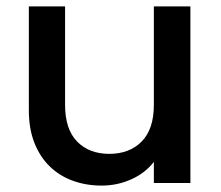

<svg xmlns="http://www.w3.org/2000/svg" viewBox="-20 -571 689 599"><path d="M574 0H460V-66Q433 -31 389.5 -11.5Q346 8 297 8Q249 8 207.5 -7Q166 -22 135.5 -51.5Q105 -81 87.5 -125Q70 -169 70 -227V-551H183V-244Q183 -168 220.5 -129.5Q258 -91 321 -91Q384 -91 422 -129.5Q460 -168 460 -244V-551H574Z"/></svg>

Font: SVN-Poppins Medium
Style: Regular
Weight: 500
Designer: Ninad Kale (Devanagari), Jonny Pinhorn (Latin)
Foundry: Indian Type Foundry
Version: Version 3.002 2017; ttfautohint (v1.8.3)